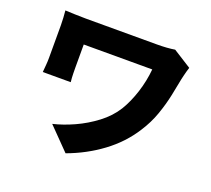

<svg xmlns="http://www.w3.org/2000/svg" viewBox="-134 -918 1269 1156"><g transform="rotate(20 500.0 -340.0)"><path d="M917 -672Q914 -663 909.5 -647.5Q905 -632 901.5 -616.5Q898 -601 896 -593Q887 -545 874 -482.5Q861 -420 837.5 -353Q814 -286 773 -223Q710 -124 611.5 -51Q513 22 393 66L257 -73Q321 -88 390.5 -119.5Q460 -151 522 -198Q584 -245 622 -306Q657 -364 680.5 -437.5Q704 -511 711 -587H272V-439Q272 -428 272.5 -400.5Q273 -373 276 -347H97Q99 -373 101 -394.5Q103 -416 103 -439V-649Q103 -671 101.5 -695.5Q100 -720 98 -742Q124 -741 158.5 -739.5Q193 -738 229 -738H687Q718 -738 747 -740Q776 -742 800 -746Z"/></g></svg>

Font: Source Han Sans CN Heavy
Style: Regular
Weight: 900
Designer: Ryoko NISHIZUKA 西塚涼子 (kana, bopomofo & ideographs); Paul D. Hunt (Latin, Greek & Cyrillic); Sandoll Communications 산돌커뮤니
Foundry: Adobe
Version: Version 2.000;hotconv 1.0.107;makeotfexe 2.5.65593